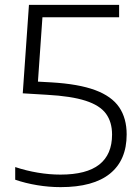

<svg xmlns="http://www.w3.org/2000/svg" viewBox="-20 -760 572 789"><path d="M229 9Q181.5 9 133 1Q84.5 -7 42.5 -21.5V-73.5Q87.5 -58.5 135.2 -50.5Q183 -42.5 228.5 -42.5Q335.5 -42.5 388 -83.8Q440.5 -125 440.5 -207Q440.5 -258.5 415.5 -292.8Q390.5 -327 331.8 -346Q273 -365 173 -370.5L73.5 -376.5L99 -740H469.5V-689H127L156 -712L134 -397.5L91.5 -427L191 -421.5Q302.5 -415 370.8 -389.8Q439 -364.5 469.8 -319.2Q500.5 -274 500.5 -207.5Q500.5 -102 432 -46.5Q363.5 9 229 9Z"/></svg>

Font: Encode Sans SC SemiExpanded Light
Style: Regular
Weight: 300
Width: 6
Designer: Multiple Designers
Foundry: Impallari Type
Version: Version 3.002